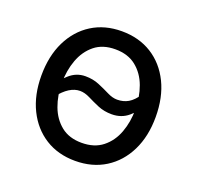

<svg xmlns="http://www.w3.org/2000/svg" viewBox="-104 -664 808 786"><g transform="rotate(20 300.0 -271.0)"><path d="M299.3 11.7Q225.1 11.7 169.2 -23.4Q113.3 -58.6 82 -122.1Q50.8 -185.5 50.8 -269.5Q50.8 -355 82 -418.7Q113.3 -482.4 169.2 -517.6Q225.1 -552.7 299.3 -552.7Q374 -552.7 430.2 -517.6Q486.3 -482.4 517.6 -418.7Q548.8 -355 548.8 -269.5Q548.8 -185.5 517.6 -122.1Q486.3 -58.6 430.2 -23.4Q374 11.7 299.3 11.7ZM299.3 -66.9Q354.5 -66.9 390.1 -95.2Q425.8 -123.5 442.9 -169.7Q460 -215.8 460 -269.5Q460 -323.7 442.9 -370.4Q425.8 -417 390.1 -445.6Q354.5 -474.1 299.3 -474.1Q244.6 -474.1 209.5 -445.6Q174.3 -417 157.2 -370.6Q140.1 -324.2 140.1 -269.5Q140.1 -215.8 157.2 -169.7Q174.3 -123.5 209.5 -95.2Q244.6 -66.9 299.3 -66.9ZM130.4 -207 92.3 -236.8Q121.1 -272.9 151.6 -300.8Q182.1 -328.6 222.2 -328.6Q255.4 -328.6 282.5 -317.1Q309.6 -305.7 332.5 -294.2Q355.5 -282.7 375.5 -282.7Q402.8 -282.7 424.1 -295.2Q445.3 -307.6 466.3 -338.9L505.9 -312Q477.5 -270 447.5 -244.4Q417.5 -218.8 375 -218.8Q341.8 -218.8 314.7 -230.2Q287.6 -241.7 264.9 -253.2Q242.2 -264.6 221.7 -264.6Q175.3 -264.6 130.4 -207Z"/></g></svg>

Font: Inter-Regular
Style: Regular
Weight: 400
Designer: Rasmus Andersson
Foundry: rsms
Version: Version 4.000;git-a52131595